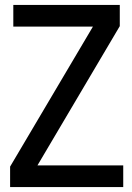

<svg xmlns="http://www.w3.org/2000/svg" viewBox="-20 -759 534 779"><path d="M21 0H480V-88H132L466 -653V-739H34V-651H357L21 -83Z"/></svg>

Font: Involve Medium
Style: Regular
Weight: 500
Designer: Stefan Peev
Foundry: Context Ltd.
Version: Version 1.001